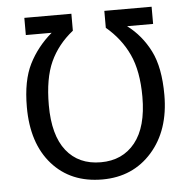

<svg xmlns="http://www.w3.org/2000/svg" viewBox="-51 -738 794 801"><g transform="rotate(-5 346.0 -338.0)"><path d="M346 12Q214 12 136 -76Q58 -164 58 -316Q58 -427 92.5 -495.5Q127 -564 188 -616H80V-688H277V-617Q213 -566 181.5 -497Q150 -428 150 -316Q150 -190 201.5 -125Q253 -60 346 -60Q437 -60 489.5 -125.5Q542 -191 542 -317Q542 -425 509.5 -495Q477 -565 415 -617V-688H613V-616H504Q564 -571 599 -501.5Q634 -432 634 -317Q634 -169 554 -78.5Q474 12 346 12Z"/></g></svg>

Font: FiraGO Book
Style: Regular
Weight: 350
Designer: bBox Type
Foundry: bBox Type GmbH
Version: Version 1.001;PS 001.001;hotconv 1.0.88;makeotf.lib2.5.64775